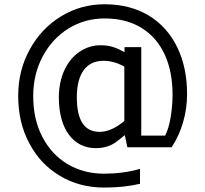

<svg xmlns="http://www.w3.org/2000/svg" viewBox="-20 -761 952 892"><path d="M849.1 -323.7C849.1 -406.2 834 -479 803.2 -542C772.5 -605 728.5 -653.8 670.9 -689C612.8 -723.6 544.9 -741.2 466.3 -741.2C392.6 -741.2 325.2 -722.7 263.7 -685.1C202.1 -647.5 153.8 -596.2 118.2 -531.2C82.5 -466.3 64.5 -394.5 64.5 -315.9C64.5 -233.4 81.5 -159.7 116.2 -95.2C150.4 -30.3 197.8 20 258.8 56.2C319.3 92.3 387.7 110.4 463.9 110.4C526.4 110.4 582 104.5 630.4 92.8V23.4C580.1 38.6 519.5 45.9 464.4 45.9C399.4 45.9 342.3 30.8 292.5 0.5C242.2 -29.8 203.6 -72.3 175.8 -127C147.9 -181.2 134.3 -244.1 134.3 -314.9C134.3 -380.9 148.4 -441.4 177.2 -496.6C206.1 -551.8 245.6 -595.2 296.4 -627.4C347.2 -659.2 403.8 -675.3 466.8 -675.3C533.2 -675.3 590.3 -660.6 637.7 -631.3C732.4 -572.8 781.7 -463.4 781.7 -320.8C781.7 -287.1 778.8 -252.4 772.9 -216.8C767.1 -181.2 758.3 -152.3 747.1 -130.9H636.2V-542H558.6V-518.6C519.5 -540.5 490.2 -550.8 446.8 -550.8C412.6 -550.8 380.9 -541 351.1 -521.5C292 -482.4 253.4 -406.2 253.4 -308.1C253.4 -157.7 323.2 -72.8 424.3 -72.8C444.3 -72.8 461.4 -75.2 476.6 -80.1C491.2 -84.5 504.4 -90.8 516.1 -99.1C527.3 -106.9 542 -118.2 559.6 -133.3L571.8 -76.7H777.3C823.7 -147 849.1 -233.9 849.1 -323.7ZM557.6 -199.2C517.6 -165.5 479.5 -148.4 443.4 -148.4C370.6 -148.4 336.9 -203.6 336.9 -309.6C336.9 -421.4 383.3 -478.5 459.5 -478.5C492.7 -478.5 521 -471.2 557.6 -452.1Z"/></svg>

Font: SG Kara Light
Style: Regular
Weight: 400
Designer: Damoon Khanjanzadeh
Version: Version 1.000